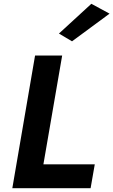

<svg xmlns="http://www.w3.org/2000/svg" viewBox="-20 -993 598 1013"><path d="M558 -921 360 -775 291 -816 462 -973ZM165 -700H308L209 -126H480L458 0H45Z"/></svg>

Font: Jost* 600 Semi
Style: Italic
Weight: 600
Italic angle: -10°
Version: Version 3.500